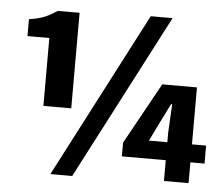

<svg xmlns="http://www.w3.org/2000/svg" viewBox="-54 -819 1037 893"><g transform="rotate(5 465.0 -372.0)"><path d="M153 -299V-616H51V-695Q98 -702 124.5 -713.5Q151 -725 181 -745H283V-299ZM213 14 614 -758H716L315 14ZM742 0V-224L749 -359H744L700 -271L656 -181H923V-97H537V-161L695 -447H857V0Z"/></g></svg>

Font: Noto Sans JP Thin Black
Style: Regular
Weight: 900
Version: Version 2.004-H2;hotconv 1.0.118;makeotfexe 2.5.65603